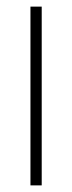

<svg xmlns="http://www.w3.org/2000/svg" viewBox="-20 -560 218 580"><path d="M72 0V-540H106V0Z"/></svg>

Font: Encode Sans Cnd Th
Style: Regular
Weight: 100
Width: 3
Designer: Multiple Designers
Foundry: Impallari Type
Version: Version 3.002; ttfautohint (v1.8.3) -l 8 -r 50 -G 200 -x 14 